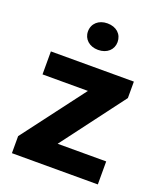

<svg xmlns="http://www.w3.org/2000/svg" viewBox="-138 -841 789 931"><g transform="rotate(20 256.0 -375.0)"><path d="M227.5 -118.7 471.7 -443.4V-528.3H43.5V-409.7H277.8L34.7 -87.9V0H478V-118.7ZM179.2 -681.2C179.2 -642.1 210 -613.3 255.4 -613.3C301.8 -613.3 332 -642.1 332 -681.2C332 -721.7 301.8 -750 255.4 -750C210 -750 179.2 -721.7 179.2 -681.2Z"/></g></svg>

Font: Vazirmatn ExtraBold
Style: Regular
Weight: 800
Designer: Saber Rastikerdar
Foundry: Saber Rastikerdar
Version: Version 33.003